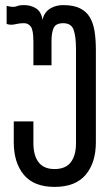

<svg xmlns="http://www.w3.org/2000/svg" viewBox="-20 -727 430 753"><path d="M228 -707Q268 -707 293.5 -694.5Q319 -682 332.5 -659Q346 -636 351 -603.5Q356 -571 356 -531V-169Q356 -89 316 -41.5Q276 6 194 6Q113 6 73.5 -41.5Q34 -89 34 -169V-251H111V-165Q111 -117 131.5 -90.5Q152 -64 194 -64Q237 -64 257.5 -90.5Q278 -117 278 -165V-535Q278 -583 269 -609.5Q260 -636 228 -636Q199 -636 190.5 -617.5Q182 -599 182 -567V-471H111V-563Q111 -609 101 -622.5Q91 -636 75 -636Q62 -636 53.5 -634.5Q45 -633 37.5 -631.5Q30 -630 23 -630Q16 -630 6 -633V-704Q23 -700 30 -700Q37 -700 42 -701.5Q47 -703 53 -705Q59 -707 75 -707Q101 -707 121.5 -694Q142 -681 147 -649Q150 -665 158 -676Q166 -687 177.5 -694Q189 -701 202 -704Q215 -707 228 -707Z"/></svg>

Font: Bebas Neue Regular
Style: Regular
Weight: 400
Designer: Ryoichi Tsunekawa & LGV (GE)
Foundry: Free Software Foundation, Inc.
Version: Version 1.003 August 13, 2016